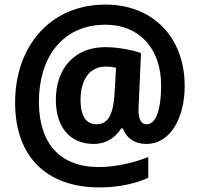

<svg xmlns="http://www.w3.org/2000/svg" viewBox="-20 -737 873 839"><path d="M787 -361C787 -577 645 -717 441 -717C202 -717 46 -538 46 -288C46 -55 181 82 415 82C495 82 567 67 628 40V-51C563 -25 482 -7 412 -7C240 -7 150 -113 150 -292C150 -482 249 -629 442 -629C586 -629 685 -527 684 -362C684 -259 662 -194 621 -194C601 -194 585 -209 585 -257C585 -265 586 -283 587 -299L596 -505C558 -519 493 -531 439 -531C306 -531 224 -438 224 -301C224 -183 284 -108 390 -108C445 -108 484 -136 510 -176H517C531 -135 568 -108 619 -108C728 -108 787 -227 787 -361ZM332 -300C332 -380 365 -446 442 -446C459 -446 474 -444 487 -441L481 -335C476 -243 456 -194 402 -194C359 -194 332 -226 332 -300Z"/></svg>

Font: Noto Sans Arabic UI SmCn
Style: Bold
Weight: 700
Width: 4
Designer: Monotype Design Team, Nadine Chahine and Nizar Qandah
Foundry: Monotype Imaging Inc.
Version: Version 2.010